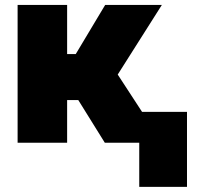

<svg xmlns="http://www.w3.org/2000/svg" viewBox="-20 -565 780 760"><path d="M245.7 -545.5V-350.9H279.8L396.3 -545.5H620.7L446 -269.9L542.3 -122.2H720.2V174.7H531.2V0H394.9L289.8 -169H245.7V0H49.7V-545.5Z"/></svg>

Font: Inter P Black
Style: Regular
Weight: 900
Designer: Rasmus Andersson
Foundry: rsms
Version: Version 3.018;git-588b23468